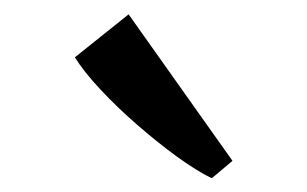

<svg xmlns="http://www.w3.org/2000/svg" viewBox="-20 -861 429 268"><path d="M275 -612.5Q254.5 -622.5 227.2 -642.2Q200 -662 171.5 -686.8Q143 -711.5 119.8 -736.5Q96.5 -761.5 84.5 -781L159.5 -841L304.5 -636.5L276 -612.5Z"/></svg>

Font: Merriweather 72pt
Style: Regular
Weight: 400
Version: Version 2.100